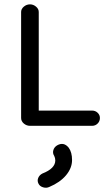

<svg xmlns="http://www.w3.org/2000/svg" viewBox="-20 -566 499 882"><path d="M403 12H118Q102 12 89.5 1.5Q77 -9 77 -24V-511Q77 -525 89.5 -535.5Q102 -546 118 -546Q133 -546 145.5 -535.5Q158 -525 158 -511V-58H403Q418 -58 428.5 -48Q439 -38 439 -24Q439 -9 428.5 1.5Q418 12 403 12ZM206 293Q193 299 178 294.5Q163 290 157 278Q150 265 155.5 251.5Q161 238 175 231Q234 208 234 171Q234 160 229 150Q221 138 225 124Q229 110 242 102Q273 84 296 113Q311 134 311 169Q311 206 283.5 239Q256 272 206 293Z"/></svg>

Font: Hoogli Semibold
Style: Regular
Weight: 600
Designer: Anand Singh Naorem
Foundry: Brand New Type
Version: Version 1.00 b007